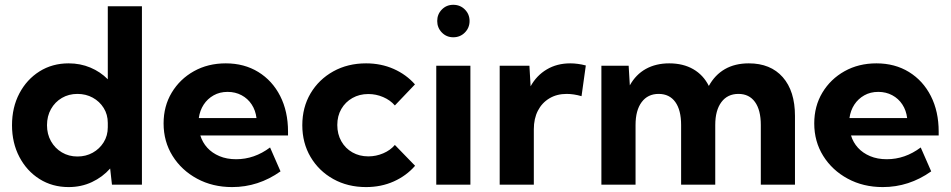

<svg xmlns="http://www.w3.org/2000/svg" viewBox="-20 -758 3902 788"><path d="M562.5 0H439.5L432.1 -66.4Q400.9 -31.2 357.2 -10.7Q313.5 9.8 261.7 9.8Q194.8 9.8 142.3 -23.2Q89.8 -56.2 59.6 -113.8Q29.3 -171.4 29.3 -244.1Q29.3 -317.4 59.6 -374.8Q89.8 -432.1 142.3 -465.1Q194.8 -498 261.7 -498Q309.6 -498 350.8 -480.7Q392.1 -463.4 422.4 -432.6V-732.4H562.5ZM297.9 -115.7Q332.5 -115.7 360.6 -131.3Q388.7 -147 405.5 -174.1Q422.4 -201.2 422.4 -235.8V-253.4Q422.4 -288.1 405.5 -314.9Q388.7 -341.8 360.6 -357.2Q332.5 -372.6 297.9 -372.6Q262.2 -372.6 233.9 -356Q205.6 -339.4 189.2 -310.3Q172.9 -281.2 172.9 -244.1Q172.9 -207.5 189.2 -178.5Q205.6 -149.4 233.9 -132.6Q262.2 -115.7 297.9 -115.7Z M1131.3 -54.7Q1040.5 9.8 932.6 9.8Q852.5 9.8 788.8 -24.7Q725.1 -59.1 688.2 -118.2Q651.4 -177.2 651.4 -251.5Q651.4 -322.3 684.8 -377.9Q718.3 -433.6 775.9 -465.8Q833.5 -498 906.7 -498Q982.4 -498 1040 -462.6Q1097.7 -427.2 1129.9 -364Q1162.1 -300.8 1162.1 -217.8V-202.1H802.2Q811 -173.3 830.8 -151.6Q850.6 -129.9 880.6 -117.2Q910.6 -104.5 949.2 -104.5Q1023.9 -104.5 1088.4 -152.8ZM795.9 -273.4H1032.7Q1028.8 -305.2 1012.9 -329.3Q997.1 -353.5 971.4 -367.2Q945.8 -380.9 914.1 -380.9Q881.8 -380.9 856.7 -366.7Q831.5 -352.5 815.9 -328.6Q800.3 -304.7 795.9 -273.4Z M1683.6 -77.6Q1647.9 -36.6 1596.2 -13.4Q1544.4 9.8 1482.4 9.8Q1407.2 9.8 1347.9 -23.2Q1288.6 -56.2 1254.6 -113.8Q1220.7 -171.4 1220.7 -244.1Q1220.7 -317.4 1254.6 -374.8Q1288.6 -432.1 1347.9 -465.1Q1407.2 -498 1482.4 -498Q1543.9 -498 1595.7 -475.1Q1647.5 -452.1 1683.1 -411.6L1600.6 -325.2Q1581.5 -347.2 1552.5 -359.6Q1523.4 -372.1 1491.7 -372.1Q1455.1 -372.1 1426.3 -355.7Q1397.5 -339.4 1380.9 -310.8Q1364.3 -282.2 1364.3 -245.1Q1364.3 -207.5 1380.9 -178.2Q1397.5 -148.9 1426.3 -132.6Q1455.1 -116.2 1491.7 -116.2Q1523.4 -116.2 1552.7 -128.7Q1582 -141.1 1600.6 -163.1Z M1840.3 -605Q1812.5 -605 1793.5 -624.5Q1774.4 -644 1774.4 -671.9Q1774.4 -699.7 1793.5 -719Q1812.5 -738.3 1840.3 -738.3Q1868.7 -738.3 1887.9 -719Q1907.2 -699.7 1907.2 -671.9Q1907.2 -644 1887.9 -624.5Q1868.7 -605 1840.3 -605ZM1910.6 0H1770.5V-488.3H1910.6Z M2170.9 0H2030.8V-488.3H2152.8L2157.7 -403.8Q2182.1 -448.2 2224.1 -473.1Q2266.1 -498 2320.3 -498Q2335.9 -498 2351.8 -495.8Q2367.7 -493.7 2384.3 -489.3L2366.7 -363.3Q2334.5 -372.6 2305.7 -372.6Q2265.1 -372.6 2234.6 -354.2Q2204.1 -335.9 2187.5 -303.5Q2170.9 -271 2170.9 -227.5Z M3242.7 0H3102.5V-245.1Q3102.5 -306.2 3078.6 -339.4Q3054.7 -372.6 3010.7 -372.6Q2965.8 -372.6 2940.7 -338.9Q2915.5 -305.2 2915.5 -245.1V0H2775.4V-245.1Q2775.4 -306.2 2751.5 -339.4Q2727.5 -372.6 2683.1 -372.6Q2638.7 -372.6 2613.5 -338.9Q2588.4 -305.2 2588.4 -245.1V0H2448.2V-488.3H2560.1L2564.9 -407.7Q2589.4 -452.1 2630.6 -475.1Q2671.9 -498 2726.6 -498Q2783.7 -498 2825.2 -474.1Q2866.7 -450.2 2889.2 -405.3Q2914.1 -450.7 2955.3 -474.4Q2996.6 -498 3053.2 -498Q3142.6 -498 3192.6 -441.2Q3242.7 -384.3 3242.7 -282.2Z M3801.8 -54.7Q3710.9 9.8 3603 9.8Q3522.9 9.8 3459.2 -24.7Q3395.5 -59.1 3358.6 -118.2Q3321.8 -177.2 3321.8 -251.5Q3321.8 -322.3 3355.2 -377.9Q3388.7 -433.6 3446.3 -465.8Q3503.9 -498 3577.1 -498Q3652.8 -498 3710.4 -462.6Q3768.1 -427.2 3800.3 -364Q3832.5 -300.8 3832.5 -217.8V-202.1H3472.7Q3481.4 -173.3 3501.2 -151.6Q3521 -129.9 3551 -117.2Q3581.1 -104.5 3619.6 -104.5Q3694.3 -104.5 3758.8 -152.8ZM3466.3 -273.4H3703.1Q3699.2 -305.2 3683.3 -329.3Q3667.5 -353.5 3641.8 -367.2Q3616.2 -380.9 3584.5 -380.9Q3552.2 -380.9 3527.1 -366.7Q3502 -352.5 3486.3 -328.6Q3470.7 -304.7 3466.3 -273.4Z"/></svg>

Font: Kumbh Sans
Style: Bold
Weight: 700
Version: Version 1.005